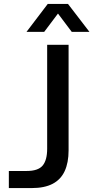

<svg xmlns="http://www.w3.org/2000/svg" viewBox="-20 -957 475 977"><path d="M25 0V-87H116Q174 -87 197 -114.5Q220 -142 220 -200V-729H329V-192Q329 -129 309 -86Q289 -43 247.5 -21.5Q206 0 142 0ZM115 -795 223 -937H326L435 -795H345L275 -888L205 -795Z"/></svg>

Font: Mona Sans ExtraLight Medium
Style: Regular
Weight: 500
Version: Version 2.000